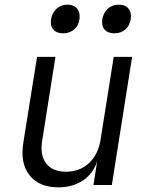

<svg xmlns="http://www.w3.org/2000/svg" viewBox="-20 -794 640 824"><path d="M230 10Q148 10 107 -41.5Q66 -93 80 -181L139 -550H218L161 -190Q151 -127 178.5 -92Q206 -57 263 -57Q322 -57 362 -94Q402 -131 412 -197L468 -550H547L460 0H381L397 -102Q380 -49 336 -19.5Q292 10 230 10ZM471 -651Q443 -651 429 -667Q415 -683 419 -711Q424 -740 443 -757Q462 -774 490 -774Q518 -774 531.5 -757Q545 -740 541 -711Q536 -683 517 -667Q498 -651 471 -651ZM251 -651Q223 -651 209 -667Q195 -683 199 -711Q204 -740 223 -757Q242 -774 270 -774Q297 -774 311 -757Q325 -740 321 -711Q317 -683 297.5 -667Q278 -651 251 -651Z"/></svg>

Font: JetBrains Mono NL Light
Style: Italic
Weight: 300
Italic angle: -9°
Designer: Philipp Nurullin, Konstantin Bulenkov
Foundry: JetBrains
Version: Version 2.304; ttfautohint (v1.8.4.7-5d5b)